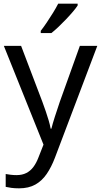

<svg xmlns="http://www.w3.org/2000/svg" viewBox="-20 -786 550 1046"><path d="M1 -536H95L211 -231Q221 -204 229.5 -179Q238 -154 245 -130.5Q252 -107 256 -85H260Q266 -110 279 -150.5Q292 -191 306 -232L415 -536H510L279 74Q260 124 234.5 161.5Q209 199 172.5 219.5Q136 240 84 240Q60 240 42 237.5Q24 235 11 232V162Q22 164 37.5 166Q53 168 70 168Q101 168 123.5 156.5Q146 145 162 123.5Q178 102 189 73L217 2ZM403 -756Q394 -742 377 -722Q360 -702 339.5 -680.5Q319 -659 298.5 -639.5Q278 -620 260 -606H202V-618Q217 -637 234.5 -663Q252 -689 269 -716.5Q286 -744 297 -766H403Z"/></svg>

Font: Noto Sans Ambassadori
Style: Regular
Weight: 400
Designer: Monotype Design Team
Foundry: Monotype Imaging Inc.
Version: Version 2.013